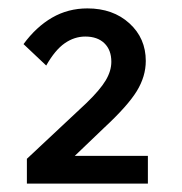

<svg xmlns="http://www.w3.org/2000/svg" viewBox="-20 -841 434 457"><path d="M332 -404H44V-463L186 -596Q218 -627 231.5 -649.5Q245 -672 245 -694Q245 -722 228.5 -738Q212 -754 183 -754Q157 -754 134 -738Q111 -722 90 -685L36 -736Q66 -777 104 -799Q142 -821 188 -821Q249 -821 288 -785.5Q327 -750 327 -696Q327 -659 305.5 -624Q284 -589 228 -537L158 -470H332Z"/></svg>

Font: Wix Madefor Text Medium
Style: Regular
Weight: 500
Designer: Dalton Maag Ltd
Foundry: Dalton Maag Ltd
Version: Version 3.100